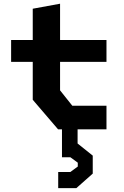

<svg xmlns="http://www.w3.org/2000/svg" viewBox="-20 -686 660 1019"><path d="M153.8 -156.5V-639.7L298.8 -666.3V-206.5L363.8 -124.8H545.1V0.4H288.2ZM39 -473.6H545.1V-357.8H39ZM288.9 226.7H353.6L392.8 197.9V177.4L353.6 148.7H308.9V-24H391.8V99.7L373.9 72.4H387.9L472.2 139.9V235.4L385.1 312.5H288.9Z"/></svg>

Font: Monaspace Krypton Var ExLight
Style: Regular
Weight: 200
Designer: Riley Cran and the Lettermatic Team
Version: Version 1.200 (Monaspace Krypton Var)